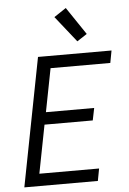

<svg xmlns="http://www.w3.org/2000/svg" viewBox="-60 -955 671 999"><g transform="rotate(-5 275.0 -455.5)"><path d="M26 0 156 -670H540L528 -606H216L172 -380H424L411 -316H159L110 -64H422L410 0ZM367 -733 259 -869 322 -911 419 -767Z"/></g></svg>

Font: Lode
Style: Italic
Weight: 400
Italic angle: -11°
Monospace: yes
Designer: Belleve Invis
Foundry: Belleve Invis
Version: Version 29.2.0; ttfautohint (v1.8.3)